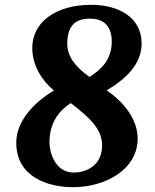

<svg xmlns="http://www.w3.org/2000/svg" viewBox="-20 -777 653 807"><path d="M48.3 -177.7C48.3 -33.7 180.2 9.8 286.6 9.8C422.9 9.8 558.6 -64.5 558.6 -194.3C558.6 -276.4 500 -347.7 428.7 -397.5C506.8 -443.8 575.2 -505.4 575.2 -594.7C575.2 -703.1 480 -756.8 363.3 -756.8C214.8 -756.8 115.7 -684.1 115.7 -575.7C115.7 -501 155.8 -439.5 206.5 -396.5C122.6 -346.7 48.3 -267.6 48.3 -177.7ZM356 -453.6C295.9 -496.6 262.7 -540.5 262.7 -593.3C262.7 -676.3 304.7 -698.7 357.9 -698.7C401.4 -698.7 449.7 -681.2 449.7 -602.1C449.7 -524.9 403.8 -483.4 356 -453.6ZM188 -179.7C188 -259.3 226.1 -310.1 277.3 -343.8C349.6 -287.6 409.2 -238.3 409.2 -166C409.2 -86.9 350.1 -51.8 289.1 -51.8C218.3 -51.8 188 -125.5 188 -179.7Z"/></svg>

Font: Merriweather
Style: Heavy Italic
Weight: 900
Italic angle: -7.5°
Designer: Eben Sorkin
Foundry: Eben Sorkin
Version: Version 1.001